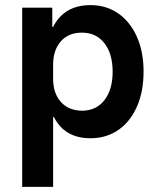

<svg xmlns="http://www.w3.org/2000/svg" viewBox="-20 -530 620 750"><path d="M66.7 200V-500H184.2V-425H187.5Q230.8 -510 333.3 -510Q395.8 -510 442.5 -477.1Q489.2 -444.2 515 -385.8Q540.8 -327.5 540.8 -250Q540.8 -172.5 515 -113.8Q489.2 -55 442.5 -22.5Q395.8 10 333.3 10Q232.5 10 190.8 -72.5H187.5V200ZM300 -97.5Q355.8 -97.5 387.9 -138.8Q420 -180 420 -250Q420 -320 387.9 -361.2Q355.8 -402.5 300 -402.5Q247.5 -402.5 217.5 -368.3Q187.5 -334.2 187.5 -277.5V-222.5Q187.5 -165.8 217.5 -132.1Q247.5 -98.3 300 -97.5Z"/></svg>

Font: Funnel Sans SemiBold
Style: Regular
Weight: 600
Designer: NORD ID, Kristian Moeller
Foundry: Dicotype
Version: Version 1.000